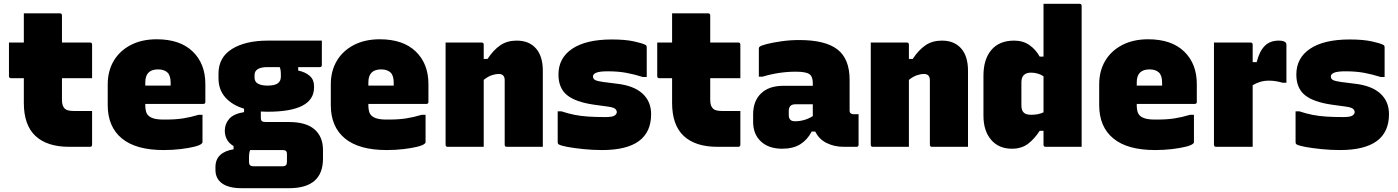

<svg xmlns="http://www.w3.org/2000/svg" viewBox="-20 -770 7330 1007"><path d="M463 -188V-11Q463 0 452 0H343Q227 0 166 -57Q105 -114 105 -230V-360H38Q27 -360 27 -371V-547H105V-700H294Q305 -700 305 -689V-547H452Q463 -547 463 -536V-360H305V-245Q305 -214 320 -200Q332 -188 366 -188Z M802 -564Q924 -564 990.5 -500Q1057 -436 1057 -329V-235Q1057 -225 1046 -225H742V-217Q742 -200 745.5 -186.5Q749 -173 758 -164Q769 -153 790.5 -147.5Q812 -142 853 -143Q901 -143 940 -149Q979 -155 1022 -168H1042V-25Q1042 -20 1038 -17Q1029 -8 999 -0.5Q969 7 926.5 12Q884 17 838 17Q693 17 619 -44Q545 -105 545 -219V-328Q545 -397 576 -450Q607 -503 665 -533.5Q723 -564 802 -564ZM809 -406Q742 -406 742 -338V-321H875V-336Q875 -373 859 -389Q842 -406 809 -406Z M1159 -84Q1159 -120 1182 -146.5Q1205 -173 1260 -182V-200Q1197 -219 1161.5 -259.5Q1126 -300 1126 -359V-384Q1126 -469 1196.5 -513Q1267 -557 1385 -557H1668V-429Q1668 -418 1657 -418H1544V-400Q1582 -392 1604.5 -372Q1627 -352 1627 -319V-311Q1627 -184 1384 -184Q1365 -184 1348 -185V-152Q1348 -139 1354 -134.5Q1360 -130 1376 -130H1496Q1585 -130 1629.5 -91.5Q1674 -53 1674 17V62Q1674 217 1496 217H1247Q1180 217 1145 192Q1110 167 1110 121V107Q1110 66 1135 43Q1160 20 1205 13V-4Q1181 -18 1170 -39Q1159 -60 1159 -84ZM1382 -321Q1421 -321 1437 -333Q1453 -345 1453 -367V-382Q1453 -405 1447 -418H1383Q1315 -418 1315 -376V-364Q1315 -347 1325 -337Q1343 -321 1382 -321ZM1308 102H1463Q1474 102 1480 96Q1485 91 1485 77V39Q1485 26 1479.5 21.5Q1474 17 1462 17H1302Q1297 17 1292 17Q1286 31 1286 55V80Q1286 102 1308 102Z M1972 -564Q2094 -564 2160.5 -500Q2227 -436 2227 -329V-235Q2227 -225 2216 -225H1912V-217Q1912 -200 1915.5 -186.5Q1919 -173 1928 -164Q1939 -153 1960.5 -147.5Q1982 -142 2023 -143Q2071 -143 2110 -149Q2149 -155 2192 -168H2212V-25Q2212 -20 2208 -17Q2199 -8 2169 -0.5Q2139 7 2096.5 12Q2054 17 2008 17Q1863 17 1789 -44Q1715 -105 1715 -219V-328Q1715 -397 1746 -450Q1777 -503 1835 -533.5Q1893 -564 1972 -564ZM1979 -406Q1912 -406 1912 -338V-321H2045V-336Q2045 -373 2029 -389Q2012 -406 1979 -406Z M2517 0H2328Q2317 0 2317 -11V-547H2506Q2517 -547 2517 -536V-461H2537Q2568 -508 2604 -532.5Q2640 -557 2690 -557Q2755 -557 2791 -516Q2827 -475 2827 -399V0H2638Q2627 0 2627 -11V-349Q2627 -382 2596 -382Q2578 -382 2558 -375Q2538 -368 2517 -351Z M3155 -156Q3192 -156 3203.5 -164Q3215 -172 3215 -182Q3215 -192 3206 -199.5Q3197 -207 3168 -211L3095 -221Q2998 -235 2953.5 -271.5Q2909 -308 2909 -379Q2909 -466 2981.5 -514.5Q3054 -563 3189 -563Q3259 -563 3304.5 -553Q3350 -543 3364 -535Q3372 -533 3372 -521V-366H3352Q3308 -380 3265 -388Q3222 -396 3167 -396Q3126 -396 3108 -389Q3090 -382 3090 -369Q3090 -356 3102 -350Q3114 -344 3144 -340L3215 -331Q3304 -321 3349.5 -279.5Q3395 -238 3395 -171Q3395 17 3138 17Q3089 17 3040 12Q2991 7 2956 0.5Q2921 -6 2910 -13Q2905 -16 2905 -24V-186H2925Q2961 -174 2994.5 -167.5Q3028 -161 3066.5 -158.5Q3105 -156 3155 -156Z M3863 -188V-11Q3863 0 3852 0H3743Q3627 0 3566 -57Q3505 -114 3505 -230V-360H3438Q3427 -360 3427 -371V-547H3505V-700H3694Q3705 -700 3705 -689V-547H3852Q3863 -547 3863 -536V-360H3705V-245Q3705 -214 3720 -200Q3732 -188 3766 -188Z M4436 -352V-190Q4436 -176 4447 -173Q4451 -171 4455 -171H4483V-11Q4483 0 4472 0H4405Q4356 0 4315.5 -20Q4275 -40 4256 -80H4237Q4215 -37 4177.5 -13.5Q4140 10 4082 10Q4012 10 3971 -28Q3930 -66 3930 -131V-170Q3930 -240 3971.5 -280Q4013 -320 4089 -320H4243V-334Q4243 -369 4224.5 -381.5Q4206 -394 4154 -394Q4066 -394 3980 -368H3960V-514Q3960 -521 3963 -524Q3970 -531 4001.5 -539Q4033 -547 4078.5 -553.5Q4124 -560 4172 -560Q4309 -560 4372.5 -510.5Q4436 -461 4436 -352ZM4117 -166Q4117 -134 4149 -134Q4200 -134 4243 -161V-223H4151Q4134 -223 4125 -214Q4117 -204 4117 -190Z M4747 0H4558Q4547 0 4547 -11V-547H4736Q4747 -547 4747 -536V-461H4767Q4798 -508 4834 -532.5Q4870 -557 4920 -557Q4985 -557 5021 -516Q5057 -475 5057 -399V0H4868Q4857 0 4857 -11V-349Q4857 -382 4826 -382Q4808 -382 4788 -375Q4768 -368 4747 -351Z M5299 -557Q5345 -557 5378.5 -534Q5412 -511 5433 -473H5453V-750H5642Q5653 -750 5653 -739V0H5464Q5453 0 5453 -11V-84H5433Q5406 -42 5372 -16Q5338 10 5287 10Q5218 10 5178 -37Q5138 -84 5138 -163V-373Q5138 -459 5179.5 -508Q5221 -557 5299 -557ZM5349 -180Q5360 -168 5388 -168Q5427 -168 5453 -181V-370Q5438 -380 5421 -384.5Q5404 -389 5388 -389Q5337 -389 5337 -338V-218Q5337 -191 5349 -180Z M6002 -564Q6124 -564 6190.5 -500Q6257 -436 6257 -329V-235Q6257 -225 6246 -225H5942V-217Q5942 -200 5945.5 -186.5Q5949 -173 5958 -164Q5969 -153 5990.5 -147.5Q6012 -142 6053 -143Q6101 -143 6140 -149Q6179 -155 6222 -168H6242V-25Q6242 -20 6238 -17Q6229 -8 6199 -0.5Q6169 7 6126.5 12Q6084 17 6038 17Q5893 17 5819 -44Q5745 -105 5745 -219V-328Q5745 -397 5776 -450Q5807 -503 5865 -533.5Q5923 -564 6002 -564ZM6009 -406Q5942 -406 5942 -338V-321H6075V-336Q6075 -373 6059 -389Q6042 -406 6009 -406Z M6550 0H6358Q6347 0 6347 -11V-547H6539Q6550 -547 6550 -536V-444H6571Q6585 -500 6612.5 -528.5Q6640 -557 6687 -557Q6703 -557 6711 -554Q6719 -551 6722 -548Q6727 -543 6727 -536V-336H6707Q6690 -341 6672.5 -344Q6655 -347 6636 -347Q6610 -347 6589 -340.5Q6568 -334 6550 -323Z M7025 -156Q7062 -156 7073.5 -164Q7085 -172 7085 -182Q7085 -192 7076 -199.5Q7067 -207 7038 -211L6965 -221Q6868 -235 6823.5 -271.5Q6779 -308 6779 -379Q6779 -466 6851.5 -514.5Q6924 -563 7059 -563Q7129 -563 7174.5 -553Q7220 -543 7234 -535Q7242 -533 7242 -521V-366H7222Q7178 -380 7135 -388Q7092 -396 7037 -396Q6996 -396 6978 -389Q6960 -382 6960 -369Q6960 -356 6972 -350Q6984 -344 7014 -340L7085 -331Q7174 -321 7219.5 -279.5Q7265 -238 7265 -171Q7265 17 7008 17Q6959 17 6910 12Q6861 7 6826 0.5Q6791 -6 6780 -13Q6775 -16 6775 -24V-186H6795Q6831 -174 6864.5 -167.5Q6898 -161 6936.5 -158.5Q6975 -156 7025 -156Z"/></svg>

Font: Recursive Sn Lnr St Blk
Style: Regular
Weight: 900
Version: Version 1.079;hotconv 1.0.112;makeotfexe 2.5.65598; ttfautoh